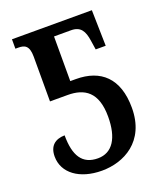

<svg xmlns="http://www.w3.org/2000/svg" viewBox="-134 -803 765 901"><g transform="rotate(-20 248.0 -352.0)"><path d="M220 10C329 10 452 -51 452 -220C452 -368 374 -436 251 -436H223V-659H308C356 -659 372 -630 379 -581L386 -535H436L432 -714H33V-667H47C78 -667 101 -659 101 -603V-379H189C273 -379 333 -342 333 -219C333 -112 294 -51 222 -51C144 -51 111 -104 111 -206C63 -205 33 -181 33 -128C33 -46 108 10 220 10Z"/></g></svg>

Font: Noto Serif Condensed Semi
Style: Regular
Weight: 600
Width: 3
Designer: Monotype Design Team
Foundry: Monotype Imaging Inc.
Version: Version 1.002